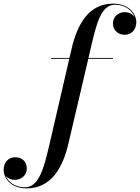

<svg xmlns="http://www.w3.org/2000/svg" viewBox="-223 -780 772 1060"><path d="M59.5 -460V-455.5H159.5L50 17.5C20 145 -7 254 -85 254C-142.5 254 -178.5 223 -192 189.5C-180.5 205 -161 213 -142 213C-106 213 -75 189 -75 150C-75 110 -104.5 88 -138.5 88C-174.5 88 -203 114.5 -203 157C-203 204.5 -162.5 260 -76 260C59.5 260 124 146 155 11.5L264.5 -455.5H400.5V-460H265.5L278.5 -517C309 -645.5 333.5 -754 411.5 -754C471 -754 506.5 -721 519.5 -686.5C507.5 -703.5 486 -713 466 -713C429.5 -713 400.5 -687 400.5 -650C400.5 -610 432.5 -588 465.5 -588C502 -588 529.5 -615.5 529.5 -657C529.5 -704.5 488.5 -760 401.5 -760C267 -760 204 -646.5 172.5 -511.5L160.5 -460Z"/></svg>

Font: Bodoni* 36pt Medium
Style: Italic
Weight: 500
Italic angle: -13°
Version: Version 2.3